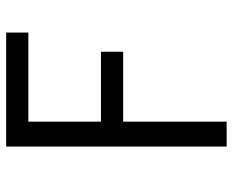

<svg xmlns="http://www.w3.org/2000/svg" viewBox="-88 -688 775 640"><g transform="rotate(-90 300.0 -367.5)"><path d="M132 0V-735H512V-661H215V-419H448V-345H215V0Z"/></g></svg>

Font: Iosevka Meiseki Sans
Style: Regular
Weight: 400
Monospace: yes
Designer: Belleve Invis
Foundry: Belleve Invis
Version: Version 11.2.6; ttfautohint (v1.8.4)